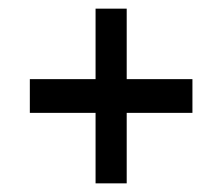

<svg xmlns="http://www.w3.org/2000/svg" viewBox="-20 -557 514 444"><path d="M49 -374V-296H201V-133H273V-296H425V-374H273V-537H201V-374Z"/></svg>

Font: LT Wave Alt
Style: Regular
Weight: 400
Designer: Daniel Lyons
Version: Version 2.5 (Glyphs App)